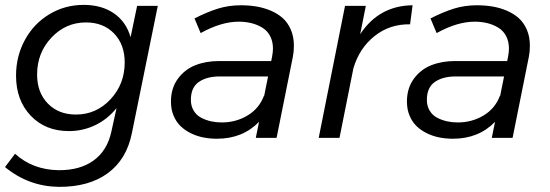

<svg xmlns="http://www.w3.org/2000/svg" viewBox="-21 -550 2193 766"><path d="M214 195.5Q93 194 -1 116.5L39 63.5Q109.5 127.5 213 129Q298.5 129.5 352.5 90.2Q406.5 51 423 -23.5L444 -119Q408.5 -74.5 359.2 -50.8Q310 -27 254 -27Q160 -27 101.5 -88.5Q43 -150 43 -248Q43 -326 78.5 -391Q114 -456 176 -493.2Q238 -530.5 313 -530.5Q384.5 -530.5 433.5 -496.8Q482.5 -463 500 -401.5L526 -526.5H608.5L505 -18Q484 86 409 141Q334 196 214 195.5ZM282 -93Q363 -93 419.8 -153.8Q476.5 -214.5 476.5 -301Q476.5 -372.5 434 -416.5Q391.5 -460.5 322 -460.5Q241 -460.5 184 -399.8Q127 -339 127 -252.5Q127 -181 169.8 -137Q212.5 -93 282 -93Z M1082.5 0H999.5L1012.5 -64Q947 3.5 844.5 3.5Q817 3.5 791 -1.5Q765 -6.5 741.2 -18Q717.5 -29.5 699.8 -46.5Q682 -63.5 671.5 -88.5Q661 -113.5 661 -144.5Q661 -198.5 688.8 -236Q716.5 -273.5 758.8 -290Q801 -306.5 853 -306.5H1061L1064.5 -324Q1068 -342.5 1068 -356Q1068 -385 1056.5 -406.5Q1045 -428 1025 -440Q1005 -452 981.5 -457.8Q958 -463.5 931.5 -463.5Q861.5 -463.5 779.5 -418L755 -476.5Q806 -502.5 849 -515.8Q892 -529 940 -529Q972 -529 1001.2 -524.2Q1030.5 -519.5 1058.5 -507.8Q1086.5 -496 1106.8 -478Q1127 -460 1139.2 -431.8Q1151.5 -403.5 1151.5 -368Q1151.5 -343.5 1147.5 -324ZM864 -61.5Q920.5 -61.5 967 -89.5Q1013.5 -117.5 1032.5 -169V-165.5L1048.5 -245H855Q804 -245 772.2 -223Q740.5 -201 740.5 -151.5Q740.5 -127 751.8 -108.5Q763 -90 781.8 -80.2Q800.5 -70.5 821 -66Q841.5 -61.5 864 -61.5Z M1355.5 -526.5H1438.5L1416 -413.5Q1491 -527.5 1625 -529L1615 -453Q1534.5 -454.5 1473.8 -406.5Q1413 -358.5 1389 -278L1333.5 0H1250.5Z M2024 0H1941L1954 -64Q1888.5 3.5 1786 3.5Q1758.5 3.5 1732.5 -1.5Q1706.5 -6.5 1682.8 -18Q1659 -29.5 1641.2 -46.5Q1623.5 -63.5 1613 -88.5Q1602.5 -113.5 1602.5 -144.5Q1602.5 -198.5 1630.2 -236Q1658 -273.5 1700.2 -290Q1742.5 -306.5 1794.5 -306.5H2002.5L2006 -324Q2009.5 -342.5 2009.5 -356Q2009.5 -385 1998 -406.5Q1986.5 -428 1966.5 -440Q1946.5 -452 1923 -457.8Q1899.5 -463.5 1873 -463.5Q1803 -463.5 1721 -418L1696.5 -476.5Q1747.5 -502.5 1790.5 -515.8Q1833.5 -529 1881.5 -529Q1913.5 -529 1942.8 -524.2Q1972 -519.5 2000 -507.8Q2028 -496 2048.2 -478Q2068.5 -460 2080.8 -431.8Q2093 -403.5 2093 -368Q2093 -343.5 2089 -324ZM1805.5 -61.5Q1862 -61.5 1908.5 -89.5Q1955 -117.5 1974 -169V-165.5L1990 -245H1796.5Q1745.5 -245 1713.8 -223Q1682 -201 1682 -151.5Q1682 -127 1693.2 -108.5Q1704.5 -90 1723.2 -80.2Q1742 -70.5 1762.5 -66Q1783 -61.5 1805.5 -61.5Z"/></svg>

Font: Argentum Sans Light
Style: Italic
Weight: 300
Italic angle: -11.3°
Designer: Julieta Ulanovsky (font), Owen Earl (portions from Jones font), Cristiano Sobral (main changes and remaster)
Foundry: Julieta Ulanovsky (font), Owen Earl (portions from Jones font), Cristiano Sobral (main changes and remaster)
Version: Version 3.127